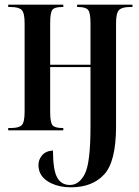

<svg xmlns="http://www.w3.org/2000/svg" viewBox="-20 -556 593 819"><path d="M282 243Q374 243 424.5 188Q475 133 475 -17V-457Q475 -501 488 -513.5Q501 -526 533 -526H545V-536H309V-526H315Q346 -526 356 -513.5Q366 -501 366 -457V-280H194V-457Q194 -501 203 -513.5Q212 -526 243 -526H250V-536H15V-526H27Q60 -526 72.5 -513.5Q85 -501 85 -457V-79Q85 -34 72.5 -22Q60 -10 27 -10H15V0H250V-10H245Q214 -10 204 -22Q194 -34 194 -79V-270H366V-16Q366 138 342 185.5Q318 233 278 233Q241 233 223.5 200.5Q206 168 206 86Q175 88 159.5 106.5Q144 125 144 148Q144 200 199 226Q235 243 282 243Z"/></svg>

Font: Noto Serif Display Condensed Semi
Style: Regular
Weight: 600
Width: 3
Designer: Monotype Design Team
Foundry: Monotype Imaging Inc.
Version: Version 1.900